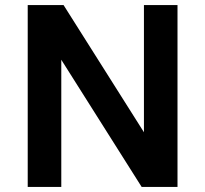

<svg xmlns="http://www.w3.org/2000/svg" viewBox="-20 -735 807 755"><path d="M221 0H89V-715H230L546 -215V-715H678V0H537L221 -500Z"/></svg>

Font: Wix Madefor Text
Style: Bold
Weight: 700
Designer: Dalton Maag Ltd
Foundry: Dalton Maag Ltd
Version: Version 3.100